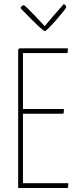

<svg xmlns="http://www.w3.org/2000/svg" viewBox="-20 -942 397 962"><path d="M205 -786C216 -786 312 -898 312 -906C312 -912 307 -917 300 -922C300 -922 246 -862 204 -811C204 -811 107 -916 99 -916C90 -916 82 -902 82 -902C82 -902 192 -786 205 -786ZM95 -24V-372H292C300 -372 300 -376 300 -396H95V-676H314C320 -676 320 -680 320 -700H81C71 -700 71 -690 71 -690V0H314C322 0 322 -3 322 -24Z"/></svg>

Font: Yanone Kaffeesatz Extra Light
Style: Regular
Weight: 200
Designer: Yanone (Cyrillic: Daniel Pouzeot & Huerta Tipografica)
Foundry: Yanone
Version: Version 1.100;PS 001.100;hotconv 1.0.70;makeotf.lib2.5.58329